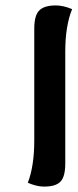

<svg xmlns="http://www.w3.org/2000/svg" viewBox="-20 -691 290 711"><path d="M187 -670.9Q213.9 -670.9 247.1 -657.2Q221.7 -595.2 221.7 -500V-85.9Q221.7 -36.1 203.6 -18.1Q186 0 143.1 0Q115.7 0 83 -14.2Q106.9 -76.2 106.9 -170.9V-585Q106.9 -634.8 126 -652.8Q144 -670.9 187 -670.9Z"/></svg>

Font: Sukar
Style: Bold
Weight: 700
Designer: Dario Muhafara - Ghiath Alsory
Foundry: Dario Muhafara - Ghiath Alsory
Version: Version 1.00 March 27, 2016, initial release